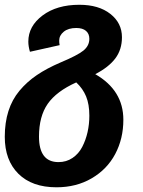

<svg xmlns="http://www.w3.org/2000/svg" viewBox="-23 -567 603 808"><path d="M377.9 -254.9Q496.1 -187 496.1 -63Q496.1 16.6 461.9 81.1Q427.7 145.5 363 183.3Q298.3 221.2 214.8 221.2Q111.8 221.2 54.4 164.3Q-2.9 107.4 -2.9 8.8Q-2.9 -51.3 12.5 -99.6Q27.8 -147.9 59.1 -185.3Q90.3 -222.7 132.1 -251Q173.8 -279.3 231.9 -304.2Q303.2 -334 328.1 -354.2Q353 -374.5 353 -403.8Q353 -424.8 338.9 -437Q324.7 -449.2 297.9 -449.2Q264.6 -449.2 245.4 -433.6Q226.1 -418 226.1 -396Q226.1 -386.7 228 -377L103 -349.1Q96.2 -372.1 96.2 -392.1Q96.2 -457 156.2 -502Q216.3 -546.9 311 -546.9Q392.6 -546.9 441.4 -508.5Q490.2 -470.2 490.2 -410.2Q490.2 -358.4 462.4 -321.3Q434.6 -284.2 377.9 -254.9ZM223.1 115.2Q256.3 115.2 282.2 97.7Q308.1 80.1 323 51.3Q337.9 22.5 345.5 -11Q353 -44.4 353 -80.1Q353 -127.9 339.4 -161.1Q325.7 -194.3 297.9 -220.2Q214.4 -182.6 177.7 -129.9Q141.1 -77.1 141.1 7.8Q141.1 115.2 223.1 115.2Z"/></svg>

Font: FiraGO SemiBold
Style: Italic
Weight: 600
Italic angle: -8°
Designer: bBox Type GmbH
Foundry: bBox Type GmbH
Version: Version 1.001;PS 001.001;hotconv 1.0.88;makeotf.lib2.5.64775